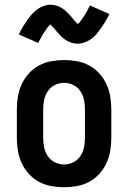

<svg xmlns="http://www.w3.org/2000/svg" viewBox="-20 -781 540 809"><path d="M250 8Q223 8 195.5 3Q168 -2 144 -15Q120 -28 101.5 -48.5Q83 -69 71.5 -93.5Q60 -118 55.5 -145.5Q51 -173 51 -200V-320Q51 -347 55.5 -374.5Q60 -402 71.5 -426.5Q83 -451 101.5 -471.5Q120 -492 144 -505Q168 -518 195.5 -523Q223 -528 250 -528Q277 -528 304.5 -523Q332 -518 356 -505Q380 -492 398.5 -471.5Q417 -451 428.5 -426.5Q440 -402 444.5 -374.5Q449 -347 449 -320V-200Q449 -173 444.5 -145.5Q440 -118 428.5 -93.5Q417 -69 398.5 -48.5Q380 -28 356 -15Q332 -2 304.5 3Q277 8 250 8ZM250 -88Q270 -88 288.5 -97Q307 -106 318.5 -123Q330 -140 334 -160Q338 -180 338 -200V-320Q338 -340 334 -360Q330 -380 318.5 -397Q307 -414 288.5 -423Q270 -432 250 -432Q230 -432 211.5 -423Q193 -414 181.5 -397Q170 -380 166 -360Q162 -340 162 -320V-200Q162 -180 166 -160Q170 -140 181.5 -123Q193 -106 211.5 -97Q230 -88 250 -88ZM307 -597Q302 -597 297.5 -597.5Q293 -598 288.5 -599Q284 -600 279.5 -601.5Q275 -603 270.5 -605Q266 -607 262 -609.5Q258 -612 254 -614.5Q250 -617 246.5 -620Q243 -623 239 -626.5Q235 -630 232 -633.5Q229 -637 226 -640.5Q223 -644 220.5 -646.5Q218 -649 214.5 -654Q211 -659 207 -663Q203 -667 200 -670.5Q197 -674 193 -677.5Q189 -681 189 -682H196Q196 -681 193 -678.5Q190 -676 186.5 -672.5Q183 -669 182 -667.5Q181 -666 179.5 -664Q178 -662 176.5 -660Q175 -658 173.5 -655.5Q172 -653 170 -650.5Q168 -648 166 -645Q164 -642 162 -638.5Q160 -635 158 -631.5Q156 -628 154 -624.5Q152 -621 150 -617Q148 -613 145.5 -608.5Q143 -604 141 -600L59 -636Q68 -654 77 -669Q86 -684 94.5 -696Q103 -708 112 -718.5Q121 -729 133.5 -739Q146 -749 161.5 -755Q177 -761 193 -761Q198 -761 202.5 -760.5Q207 -760 211.5 -759Q216 -758 220.5 -756.5Q225 -755 229.5 -753Q234 -751 238 -748.5Q242 -746 246 -743.5Q250 -741 253.5 -737.5Q257 -734 261 -730.5Q265 -727 268 -724Q271 -721 274 -717.5Q277 -714 279.5 -711.5Q282 -709 285.5 -704Q289 -699 293 -695Q297 -691 300 -687.5Q303 -684 307 -680.5Q311 -677 311 -676H304Q304 -677 307 -679Q310 -681 313.5 -685Q317 -689 318 -690.5Q319 -692 320.5 -693.5Q322 -695 323.5 -697.5Q325 -700 326.5 -702.5Q328 -705 330 -707.5Q332 -710 334 -713Q336 -716 338 -719Q340 -722 342 -725.5Q344 -729 346 -733Q348 -737 350 -741Q352 -745 354.5 -749Q357 -753 359 -758L441 -722Q432 -704 423 -689Q414 -674 405.5 -662Q397 -650 388 -639Q379 -628 366.5 -618.5Q354 -609 338.5 -603Q323 -597 307 -597Z"/></svg>

Font: Iosevka Fixed
Style: Bold
Weight: 700
Monospace: yes
Designer: Belleve Invis
Foundry: Belleve Invis
Version: Version 32.3.0